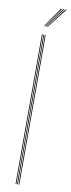

<svg xmlns="http://www.w3.org/2000/svg" viewBox="-104 -980 374 1011"><g transform="rotate(10 82.5 -475.0)"><path d="M76 0V-800H80V0ZM60 0V-800H64V0ZM68 0V-800H72V0ZM63 -845 135 -950H141L67 -845ZM79 -845 159 -950H165L83 -845ZM71 -845 147 -950H153L75 -845Z"/></g></svg>

Font: Big Shoulders Inline Display SC Thin
Style: Regular
Weight: 100
Designer: Patric King
Foundry: XO Type Co
Version: Version 2.002